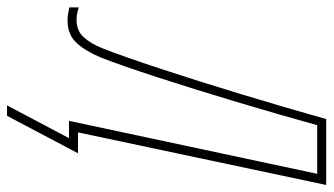

<svg xmlns="http://www.w3.org/2000/svg" viewBox="-290 -538 926 533"><g transform="rotate(90 172.5 -271.0)"><path d="M198 172H227L331 -25H273L419 -714H236Q204 -600 167 -478Q130 -356 96 -253Q62 -150 40 -94Q26 -59 8 -40Q-10 -21 -39 -21Q-50 -21 -58.5 -23Q-67 -25 -74 -27V-1Q-69 0 -59 2Q-49 4 -38 4Q2 4 25 -21.5Q48 -47 65 -88Q87 -144 120 -245.5Q153 -347 188.5 -465.5Q224 -584 253 -689H388L241 0H289Z"/></g></svg>

Font: Noto Sans Display Condensed Thin
Style: Italic
Weight: 250
Width: 3
Italic angle: -12°
Designer: Monotype Design Team
Foundry: Monotype Imaging Inc.
Version: Version 1.900